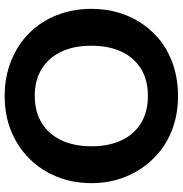

<svg xmlns="http://www.w3.org/2000/svg" viewBox="0 -775 783 823"><g transform="rotate(-90 391.5 -363.5)"><path d="M392 8Q308 8 239.5 -20Q171 -48 122 -99Q73 -149 45.5 -216.5Q18 -284 18 -363Q18 -443 45.5 -511Q73 -579 122 -628Q171 -678 239.5 -706.5Q308 -735 392 -735Q475 -735 545 -706Q615 -677 663 -628Q712 -578 738.5 -510Q765 -442 765 -364Q765 -284 738.5 -216.5Q712 -149 663 -99Q615 -48 545 -20Q475 8 392 8ZM392 -121Q460 -121 508 -150.5Q556 -180 581.5 -234.5Q607 -289 607 -364Q607 -438 581.5 -492Q556 -546 508 -576Q460 -606 392 -606Q324 -606 275.5 -576Q227 -546 201.5 -491.5Q176 -437 176 -363Q176 -289 201.5 -234.5Q227 -180 275.5 -150.5Q324 -121 392 -121Z"/></g></svg>

Font: Aleo ExtraBold
Style: Regular
Weight: 800
Designer: Alessio Laiso
Foundry: Alessio Laiso
Version: Version 2.001;gftools[0.9.29]